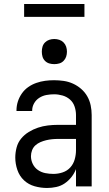

<svg xmlns="http://www.w3.org/2000/svg" viewBox="-20 -927 540 955"><path d="M214 8Q183 8 152.5 -0.5Q122 -9 99.5 -30Q77 -51 66.5 -81.5Q56 -112 56 -143Q56 -168 62.5 -193Q69 -218 85 -237.5Q101 -257 123 -270.5Q145 -284 169 -292Q193 -300 218 -303Q243 -306 269 -306H358V-355Q358 -376 351 -397Q344 -418 328 -432Q312 -446 291 -452Q270 -458 249 -458Q230 -458 211 -454.5Q192 -451 175.5 -440.5Q159 -430 149.5 -413Q140 -396 140 -377V-375H62V-378Q62 -401 69 -422.5Q76 -444 89 -462.5Q102 -481 120.5 -494Q139 -507 160.5 -514.5Q182 -522 204 -525Q226 -528 249 -528Q273 -528 297 -524.5Q321 -521 343 -511Q365 -501 383.5 -485Q402 -469 414 -448Q426 -427 431 -403Q436 -379 436 -355V0H358V-86Q350 -65 335.5 -46.5Q321 -28 302 -15Q283 -2 260 3Q237 8 214 8ZM246 -62Q269 -62 291.5 -69.5Q314 -77 329.5 -94Q345 -111 351.5 -134Q358 -157 358 -180V-236H269Q254 -236 239 -234.5Q224 -233 209.5 -229.5Q195 -226 181 -220Q167 -214 156 -204Q145 -194 139.5 -179.5Q134 -165 134 -150Q134 -130 143 -111.5Q152 -93 168.5 -81.5Q185 -70 205 -66Q225 -62 246 -62ZM250 -608Q237 -608 225 -611.5Q213 -615 204 -624Q195 -633 191.5 -645Q188 -657 188 -670Q188 -683 191.5 -695Q195 -707 204 -716Q213 -725 225 -729Q237 -733 250 -733Q263 -733 275 -729Q287 -725 296 -716Q305 -707 309 -695Q313 -683 313 -670Q313 -657 309 -645Q305 -633 296 -624Q287 -615 275 -611.5Q263 -608 250 -608ZM400 -843H100V-907H400Z"/></svg>

Font: Iosevka Fixed
Style: Regular
Weight: 400
Monospace: yes
Designer: Belleve Invis
Foundry: Belleve Invis
Version: Version 33.2.4